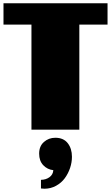

<svg xmlns="http://www.w3.org/2000/svg" viewBox="-20 -799 684 1183"><path d="M1.5 0ZM221.2 147.5Q221.2 101.6 250.7 75.7Q280.3 49.8 320.8 49.8Q371.1 49.8 397.2 83Q423.3 116.2 423.3 167Q423.3 201.2 411.9 235.6Q400.4 270 379.4 298.8Q358.4 327.6 325.4 345.7Q292.5 363.8 253.9 363.8Q243.2 363.8 232.4 362.3V309.1Q263.2 308.6 284.9 292.7Q306.6 276.9 308.6 249.5Q272 245.6 246.6 219Q221.2 192.4 221.2 147.5ZM642.6 -778.8V-647.5H468.8V0H173.8V-647.5H1.5V-778.8Z"/></svg>

Font: Coda ExtraBold
Style: Regular
Weight: 800
Version: Version 2.001; ttfautohint (v0.8) -r 50 -G 200 -x